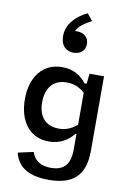

<svg xmlns="http://www.w3.org/2000/svg" viewBox="-114 -973 849 1243"><g transform="rotate(10 310.0 -351.0)"><path d="M54.5 -286.5C54.5 -141.5 128 -42.5 253.5 -42.5C328.5 -42.5 381 -77.5 416.5 -121.5H422.5V-18C422.5 90.5 370 123 296 123C229 123 188.5 95.5 170 41L69 63C88 142.5 148 202 296 202C452 202 533.5 135.5 533.5 -30V-520.5H438L431 -453.5H416C385 -497.5 333 -532 257.5 -532C131.5 -532 54.5 -434.5 54.5 -286.5ZM311 -777C306.5 -777 302 -776.5 297.5 -776C314 -812.5 353 -836 395 -859.5L359 -904C291.5 -872 227 -815 227 -731.5C227 -666.5 264.5 -636.5 311.5 -636.5C355.5 -636.5 388.5 -662.5 388.5 -706.5C388.5 -750 356 -777 311 -777ZM168 -286.5C168 -384 218.5 -439.5 304 -439.5C344 -439.5 384 -427 422.5 -393V-182.5C384 -148.5 344.5 -136 303 -136C216 -136 168 -191.5 168 -286.5Z"/></g></svg>

Font: Monaspace Neon Medium
Style: Regular
Weight: 500
Designer: Riley Cran & the Lettermatic Team
Foundry: Lettermatic
Version: Version 1.200 (Monaspace Neon)